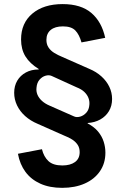

<svg xmlns="http://www.w3.org/2000/svg" viewBox="-20 -758 608 925"><path d="M279.3 147Q219.2 147 174.6 127Q129.9 106.9 102.8 70.3Q75.7 33.7 66.4 -17.1L182.1 -39.1Q190.9 -2.9 213.4 18.1Q235.8 39.1 280.3 39.1Q318.8 39.1 341.3 22.7Q363.8 6.3 363.8 -24.9Q363.8 -45.9 354 -60.5Q344.2 -75.2 327.9 -85.7Q311.5 -96.2 291 -104L161.1 -161.6Q127 -175.8 101.3 -198.7Q75.7 -221.7 62 -250.5Q48.3 -279.3 48.3 -311Q48.3 -344.2 63.2 -369.4Q78.1 -394.5 104.7 -408.9Q131.3 -423.3 166 -423.3L167 -425.3Q123.5 -452.1 102.5 -486.3Q81.5 -520.5 81.5 -567.9Q81.5 -647 136 -692.6Q190.4 -738.3 281.7 -738.3Q370.1 -738.3 420.2 -695.6Q470.2 -652.8 486.8 -575.7L372.6 -553.7Q361.8 -591.8 342.8 -611.3Q323.7 -630.9 283.2 -630.9Q245.1 -630.9 224.4 -613.8Q203.6 -596.7 203.6 -565.9Q203.6 -544.4 213.9 -529.1Q224.1 -513.7 241.7 -502.9Q259.3 -492.2 280.8 -483.4L410.2 -426.3Q444.3 -412.1 469 -389.6Q493.7 -367.2 506.8 -339.6Q520 -312 520 -281.2Q520 -248 504.9 -222.7Q489.7 -197.3 463.1 -182.4Q436.5 -167.5 402.8 -165.5L401.9 -163.6Q433.6 -147 452.4 -124.3Q471.2 -101.6 479.5 -75.4Q487.8 -49.3 487.8 -22.5Q487.8 28.8 461.4 67.1Q435.1 105.5 388.2 126.2Q341.3 147 279.3 147ZM336.4 -197.3Q348.6 -191.4 365.7 -196Q382.8 -200.7 396 -215.3Q409.2 -230 410.6 -253.9Q412.1 -270.5 406.2 -285.9Q400.4 -301.3 386.7 -314.7Q373 -328.1 349.1 -337.4L229 -392.1Q216.3 -397.9 199.7 -393.3Q183.1 -388.7 170.4 -374Q157.7 -359.4 155.8 -335Q153.8 -317.4 160.6 -301.3Q167.5 -285.2 182.4 -271.7Q197.3 -258.3 219.2 -249Z"/></svg>

Font: Inter Cardless
Style: Bold
Weight: 700
Designer: Rasmus Andersson
Foundry: rsms
Version: Version 4.001;git-9221beed3